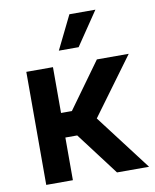

<svg xmlns="http://www.w3.org/2000/svg" viewBox="-85 -823 715 887"><g transform="rotate(-10 272.5 -379.0)"><path d="M59.6 -530.3H184.6V-315.4H235.4L390.6 -530.3H540L342.8 -261.7L542 0H391.6L240.2 -200.2H184.6V0H59.6ZM301.8 -757.8H423.8L317.4 -600.6H224.6Z"/></g></svg>

Font: Pretendard JP SemiBold
Style: Regular
Weight: 600
Designer: Base glyphs from Inter by Rasmus Andersson; Hangeul glyphs from Noto Sans CJK(Source Han Sans) by Jang Soo-young and Kan
Foundry: Kil Hyung-jin
Version: Version 1.309